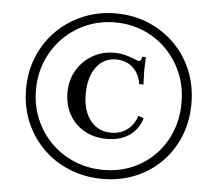

<svg xmlns="http://www.w3.org/2000/svg" viewBox="-52 -782 963 850"><g transform="rotate(5 429.5 -356.5)"><path d="M437 -167Q381 -167 338 -191Q295 -215 270.5 -258Q246 -301 246 -356Q246 -412 271.5 -455.5Q297 -499 340.5 -524.5Q384 -550 439 -550Q461 -550 481 -545.5Q501 -541 531 -529Q539 -525 543 -524Q547 -523 549 -523Q559 -523 562 -543H578L576 -482L578 -421H559Q552 -468 522 -494.5Q492 -521 448 -521Q393 -521 360 -476.5Q327 -432 327 -356Q327 -283 361.5 -239.5Q396 -196 454 -196Q495 -196 525 -218.5Q555 -241 568 -281L592 -272Q576 -221 536 -194Q496 -167 437 -167ZM434 11Q355 11 287 -16.5Q219 -44 168.5 -94Q118 -144 90 -211Q62 -278 62 -357Q62 -435 90 -502Q118 -569 168 -618.5Q218 -668 285 -696Q352 -724 430 -724Q508 -724 575 -696Q642 -668 692 -618Q742 -568 769.5 -501Q797 -434 797 -355Q797 -276 770 -209.5Q743 -143 694 -93.5Q645 -44 578.5 -16.5Q512 11 434 11ZM434 -29Q502 -29 560.5 -53.5Q619 -78 662 -122Q705 -166 729 -225.5Q753 -285 753 -355Q753 -425 728.5 -484.5Q704 -544 660 -589Q616 -634 557 -659Q498 -684 430 -684Q362 -684 303 -659Q244 -634 200 -589.5Q156 -545 131 -485.5Q106 -426 106 -357Q106 -288 131 -228Q156 -168 200.5 -123.5Q245 -79 305 -54Q365 -29 434 -29Z"/></g></svg>

Font: Baskervville
Style: Regular
Weight: 400
Designer: Alexis Faudot, Rémi Forte, Morgane Pierson, Rafael Ribas, Tanguy Vanlaeys, Rosalie Wagner, Thomas Huot-Marchand
Foundry: ANRT
Version: Version 1.100